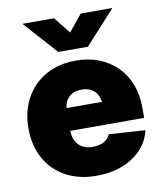

<svg xmlns="http://www.w3.org/2000/svg" viewBox="-85 -821 763 901"><g transform="rotate(-10 296.5 -370.5)"><path d="M303.2 10.7Q219.7 10.7 157.2 -23.2Q94.7 -57.1 60.3 -119.1Q25.9 -181.2 25.9 -263.7Q25.9 -345.2 60.3 -407.2Q94.7 -469.2 156 -503.9Q217.3 -538.6 298.8 -538.6Q359.4 -538.6 408.9 -519.3Q458.5 -500 494.6 -464.1Q530.8 -428.2 550 -378.4Q569.3 -328.6 569.3 -267.1V-218.3H85V-326.7H479.5L388.7 -306.2Q388.7 -336.4 378.7 -357.2Q368.7 -377.9 349.6 -388.9Q330.6 -399.9 302.7 -399.9Q274.9 -399.9 255.9 -388.9Q236.8 -377.9 226.8 -357.2Q216.8 -336.4 216.8 -306.2V-223.6Q216.8 -191.9 228 -169.9Q239.3 -147.9 260 -137Q280.8 -126 309.1 -126Q329.6 -126 346.2 -131.3Q362.8 -136.7 374.5 -147Q386.2 -157.2 392.1 -171.4L564.9 -160.2Q553.7 -109.4 517.6 -70.8Q481.4 -32.2 426.8 -10.7Q372.1 10.7 303.2 10.7ZM233.9 -752 296.4 -672.9 361.3 -752H510.7V-750.5L367.2 -592.8H226.1L84.5 -750.5V-752Z"/></g></svg>

Font: Inter 24pt Black
Style: Regular
Weight: 900
Designer: Rasmus Andersson
Foundry: rsms
Version: Version 4.001;git-66647c0bb